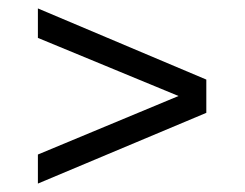

<svg xmlns="http://www.w3.org/2000/svg" viewBox="-20 -481 581 456"><path d="M70 -45 470 -213V-292L70 -461V-391L404 -253L70 -114Z"/></svg>

Font: Saira UNSAM SC
Style: Regular
Weight: 400
Designer: Hector Gatti with collaboration of the Omnibus-Type team
Foundry: Omnibus-Type
Version: Version 1.072;PS 001.072;hotconv 1.0.88;makeotf.lib2.5.64775